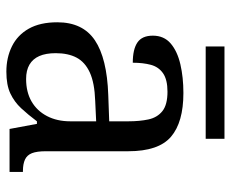

<svg xmlns="http://www.w3.org/2000/svg" viewBox="-81 -634 725 603"><g transform="rotate(90 281.5 -332.5)"><path d="M205 10Q161 10 125.5 -7.5Q90 -25 70 -60.5Q50 -96 50 -150Q50 -230 106.5 -268Q163 -306 278 -310L361 -313V-373Q361 -409 355 -436.5Q349 -464 329 -480Q309 -496 268 -496Q230 -496 210 -482Q190 -468 183.5 -443.5Q177 -419 177 -387Q135 -387 113.5 -401.5Q92 -416 92 -450Q92 -485 116.5 -506Q141 -527 182 -536.5Q223 -546 272 -546Q364 -546 409.5 -507Q455 -468 455 -373V-114Q455 -86 461 -70.5Q467 -55 481 -48.5Q495 -42 517 -42H520V0H385L369 -86H361Q340 -58 320 -36.5Q300 -15 273.5 -2.5Q247 10 205 10ZM228 -52Q269 -52 298.5 -69Q328 -86 344.5 -117.5Q361 -149 361 -191V-272L297 -269Q240 -267 207.5 -252Q175 -237 161 -210.5Q147 -184 147 -145Q147 -114 156 -93.5Q165 -73 183 -62.5Q201 -52 228 -52ZM126 -616V-675H416V-616Z"/></g></svg>

Font: Noto Serif Sinhala
Style: Regular
Weight: 400
Designer: Jelle Bosma - Monotype Design Team
Foundry: Monotype Imaging Inc.
Version: Version 2.006